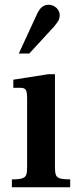

<svg xmlns="http://www.w3.org/2000/svg" viewBox="-20 -787 329 807"><path d="M30 0V-33Q60 -33 73.5 -37.5Q87 -42 90.5 -53Q94 -64 94 -83V-372Q94 -400 88.5 -409Q83 -418 66 -418H36V-452L182 -475H211V-83Q211 -62 215 -51.5Q219 -41 232.5 -37Q246 -33 275 -33V0ZM59 -562 137 -731Q147 -751 158.5 -759Q170 -767 184 -767Q203 -767 217 -754Q231 -741 231 -723Q231 -713 227 -703.5Q223 -694 207 -675L103 -562Z"/></svg>

Font: Frank Ruhl Libre Medium
Style: Regular
Weight: 500
Designer: Yanek Iontef
Foundry: Fontef
Version: Version 6.004